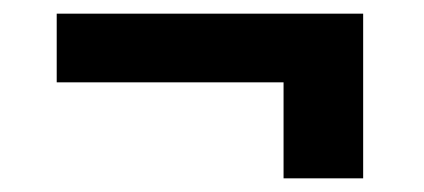

<svg xmlns="http://www.w3.org/2000/svg" viewBox="-20 -406 620 281"><path d="M511.5 -145H395V-285.5H63V-386H511.5Z"/></svg>

Font: LatoLatin Heavy
Style: Regular
Weight: 800
Designer: Lukasz Dziedzic with Adam Twardoch and Botio Nikoltchev
Foundry: tyPoland Lukasz Dziedzic
Version: Version 2.015; 2015-08-06; http://www.latofonts.com/